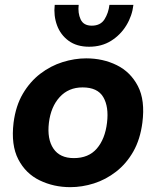

<svg xmlns="http://www.w3.org/2000/svg" viewBox="-20 -761 644 793"><path d="M270 12Q202 12 144 -16Q86 -44 55.5 -103Q25 -162 36 -254Q45 -324 74.5 -374Q104 -424 146.5 -456.5Q189 -489 238.5 -504.5Q288 -520 336 -520Q405 -520 462 -492Q519 -464 549.5 -405.5Q580 -347 568 -254Q559 -185 530.5 -135Q502 -85 459.5 -52Q417 -19 368 -3.5Q319 12 270 12ZM285 -108Q346 -108 380 -147.5Q414 -187 422 -254Q430 -320 406.5 -360Q383 -400 321 -400Q263 -400 226.5 -360Q190 -320 182 -254Q174 -187 200.5 -147.5Q227 -108 285 -108ZM348 -568Q297 -568 263.5 -592.5Q230 -617 215.5 -656.5Q201 -696 206 -741H305Q301 -707 313 -681Q325 -655 359 -655Q395 -655 411.5 -681Q428 -707 432 -741H531Q526 -696 502 -656.5Q478 -617 439 -592.5Q400 -568 348 -568Z"/></svg>

Font: Inclusive Sans
Style: Italic
Weight: 400
Italic angle: -7°
Designer: Olivia King
Foundry: Olivia King
Version: Version 2.004